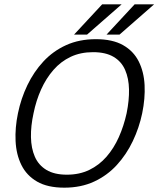

<svg xmlns="http://www.w3.org/2000/svg" viewBox="-20 -857 732 887"><path d="M277 10Q200 10 151.5 -18Q103 -46 79 -94.5Q55 -143 52 -205Q49 -267 63 -334Q77 -402 106.5 -463.5Q136 -525 180.5 -573Q225 -621 285.5 -648.5Q346 -676 423 -676Q500 -676 548.5 -648.5Q597 -621 621 -573Q645 -525 648 -463.5Q651 -402 637 -334Q623 -267 593.5 -205Q564 -143 519.5 -94.5Q475 -46 414.5 -18Q354 10 277 10ZM289 -50Q347 -50 392.5 -72Q438 -94 472 -133Q506 -172 529 -223.5Q552 -275 565 -334Q577 -393 576 -444Q575 -495 558 -534Q541 -573 504.5 -594.5Q468 -616 410 -616Q352 -616 306.5 -594.5Q261 -573 227 -534Q193 -495 170 -444Q147 -393 135 -334Q122 -275 123 -223.5Q124 -172 141 -133Q158 -94 194.5 -72Q231 -50 289 -50ZM542 -837 382 -697H322L452 -837ZM692 -837 532 -697H472L602 -837Z"/></svg>

Font: Epunda Sans Light
Style: Italic
Weight: 300
Italic angle: -12.0243°
Designer: Simon Atzbach
Foundry: typofactur
Version: Version 2.204